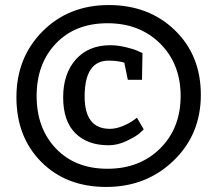

<svg xmlns="http://www.w3.org/2000/svg" viewBox="-20 -730 860 760"><path d="M143.5 -89Q45 -188 45 -345Q45 -502 148.5 -606Q252 -710 410.5 -710Q569 -710 672 -610.5Q775 -511 775 -354.5Q775 -198 667 -94Q559 10 400.5 10Q242 10 143.5 -89ZM201.5 -558Q125 -478 125 -350Q125 -222 201.5 -142Q278 -62 405.5 -62Q533 -62 614 -142.5Q695 -223 695 -350Q695 -477 614 -557.5Q533 -638 405.5 -638Q278 -638 201.5 -558ZM410 -155Q326 -155 278 -203Q230 -251 230 -344.5Q230 -438 280 -494.5Q330 -551 417 -551Q445 -551 477 -543.5Q509 -536 526 -528L544 -520L542 -414H486L472 -482Q445 -490 410 -490Q315 -490 315 -348Q315 -220 415 -220Q439 -220 465.5 -231Q492 -242 507 -253L522 -264L549 -218Q542 -211 530 -200.5Q518 -190 482 -172.5Q446 -155 410 -155Z"/></svg>

Font: Bitter
Style: Italic
Weight: 400
Italic angle: -9°
Designer: Sol Matas
Foundry: Sol Matas
Version: Version 1.001